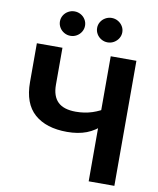

<svg xmlns="http://www.w3.org/2000/svg" viewBox="-100 -1022 908 1100"><g transform="rotate(10 354.0 -472.5)"><path d="M62.5 -501.5V-727.5H211.4V-512.2Q211.4 -445.8 245.4 -412.8Q279.3 -379.9 349.6 -379.9Q400.9 -379.9 445.3 -394.5Q489.7 -409.2 525.4 -434.1V-336.9Q481.9 -294.4 433.1 -275.9Q384.3 -257.3 320.3 -257.3Q198.7 -257.3 130.6 -317.1Q62.5 -377 62.5 -501.5ZM492.2 -727.5H641.6V0H492.2ZM387.2 -874Q387.2 -893.2 397 -909.4Q406.9 -925.6 423.8 -935.2Q440.7 -944.8 460.3 -944.8Q480 -944.8 496.8 -935.2Q513.7 -925.6 523.7 -909.4Q533.7 -893.2 533.7 -874Q533.7 -855 523.7 -838.6Q513.7 -822.3 496.9 -812.5Q480.2 -802.7 460.3 -802.7Q440.4 -802.7 423.6 -812.5Q406.7 -822.3 397 -838.6Q387.2 -855 387.2 -874ZM170.9 -874Q170.9 -893.2 180.7 -909.4Q190.6 -925.6 207.5 -935.2Q224.4 -944.8 244 -944.8Q263.7 -944.8 280.5 -935.3Q297.4 -925.8 307.1 -909.5Q316.9 -893.3 316.9 -874Q316.9 -855 307.1 -838.6Q297.4 -822.3 280.6 -812.5Q263.8 -802.7 244 -802.7Q224.1 -802.7 207.3 -812.5Q190.4 -822.3 180.7 -838.6Q170.9 -855 170.9 -874Z"/></g></svg>

Font: Inter RS Variable
Style: Regular
Weight: 400
Designer: Rasmus Andersson (customised by Maria Ramos and Noel Pretorius)
Foundry: rsms
Version: Version 3.001;Glyphs 3.2.3 (3260)